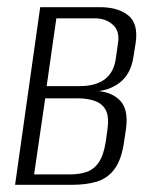

<svg xmlns="http://www.w3.org/2000/svg" viewBox="-20 -515 418 535"><path d="M22 0 92 -495H259Q309 -495 337.5 -472Q366 -449 358 -395L352 -358Q345 -309 314 -285Q283 -261 239 -260V-262Q286 -262 312.5 -237Q339 -212 331 -155L326 -122Q319 -71 299.5 -44.5Q280 -18 250 -9Q220 0 180 0ZM75 -29H174Q201 -29 221.5 -36Q242 -43 255.5 -63Q269 -83 275 -122L280 -159Q284 -192 274 -209.5Q264 -227 243.5 -234Q223 -241 197 -241H106ZM110 -275H201Q247 -275 272.5 -294.5Q298 -314 303 -354L309 -396Q314 -429 294 -446.5Q274 -464 244 -464H137Z"/></svg>

Font: Alumni Sans Light
Style: Italic
Weight: 300
Italic angle: -8°
Version: Version 1.016